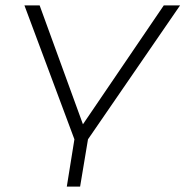

<svg xmlns="http://www.w3.org/2000/svg" viewBox="-20 -507 683 707"><path d="M226 180 254 6 70 -487H126L291 -34H275L583 -487H643L304 6L275 180Z"/></svg>

Font: Nunito Sans 10pt Expanded ExtraLight
Style: Italic
Weight: 250
Width: 7
Italic angle: -9°
Designer: Vernon Adams
Foundry: Vernon Adams
Version: Version 3.101;gftools[0.9.27]